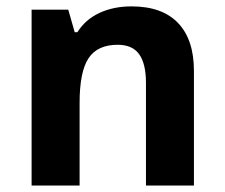

<svg xmlns="http://www.w3.org/2000/svg" viewBox="-20 -576 697 596"><path d="M582 0H433.1V-318.8Q433.1 -377.9 412.1 -407.5Q391.1 -437 345.2 -437Q282.7 -437 254.9 -395.3Q227.1 -353.5 227.1 -256.8V0H78.1V-545.9H191.9L211.9 -476.1H220.2Q245.1 -515.6 288.8 -535.9Q332.5 -556.2 388.2 -556.2Q483.4 -556.2 532.7 -504.6Q582 -453.1 582 -356Z"/></svg>

Font: Samim FD
Style: Bold-FD
Weight: 700
Foundry: DejaVu fonts team - Redesigned by Saber Rastikerdar
Version: Version 4.0.1